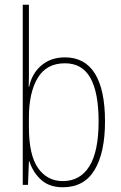

<svg xmlns="http://www.w3.org/2000/svg" viewBox="-20 -780 512 810"><path d="M102 -494Q102 -475 102 -453Q102 -431 101 -414H103Q114 -469 154 -503.5Q194 -538 254 -538Q338 -538 380.5 -469.5Q423 -401 423 -268Q423 -136 379 -63Q335 10 245 10Q189 10 154.5 -20.5Q120 -51 104 -99H102L98 0H76V-760H102ZM254 -513Q176 -513 139 -451Q102 -389 102 -285V-243Q102 -126 140.5 -71Q179 -16 245 -16Q318 -16 357 -78.5Q396 -141 396 -268Q396 -389 361.5 -451Q327 -513 254 -513Z"/></svg>

Font: Noto Sans Telugu Condensed Thin
Style: Regular
Weight: 100
Width: 3
Designer: Jelle Bosma - Monotype Design Team
Foundry: Monotype Imaging Inc.
Version: Version 2.005; ttfautohint (v1.8.4.7-5d5b)